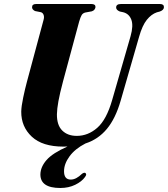

<svg xmlns="http://www.w3.org/2000/svg" viewBox="-20 -720 838 958"><path d="M539.5 -220.5 631.5 -539.5Q646.5 -592.5 635.2 -622Q624 -651.5 594.5 -659L578 -662.5Q559.5 -670 559.5 -682.5Q559.5 -700 583.5 -700H778Q798 -700 798 -684.5Q798 -670 777.5 -662.5L762.5 -658.5Q735 -649 712.5 -621Q690 -593 674 -536.5L582 -217.5Q556.5 -129 513.5 -77Q470.5 -25 406 -4Q354.5 22.5 327 60Q299.5 97.5 299.5 134.5Q299.5 176 333 176Q347.5 176 361.5 168.2Q375.5 160.5 387 149Q397.5 140 405 142.5Q409 144.5 409.8 149.8Q410.5 155 404 163.5Q388 186 355.2 202Q322.5 218 281 218Q181.5 218 181.5 150.5Q182 113 212.5 78.2Q243 43.5 317 11Q306.5 11.5 296 11.5Q191.5 11.5 138.5 -38.2Q85.5 -88 86 -163Q86.5 -189.5 95.8 -233.5Q105 -277.5 114.5 -312.5L197 -619.5Q201.5 -634 197.8 -645Q194 -656 184.5 -659L154.5 -665Q139.5 -673 140 -684Q140 -700 160 -700H436Q456.5 -700 456.5 -685Q456 -679 451.8 -672.8Q447.5 -666.5 438 -663.5L405.5 -657.5Q393.5 -654.5 387.5 -644.8Q381.5 -635 375 -612.5L294.5 -314Q278.5 -254 271.5 -215.2Q264.5 -176.5 264 -150Q263.5 -95.5 290.5 -68.8Q317.5 -42 363 -42Q419.5 -42 465.5 -82.5Q511.5 -123 539.5 -220.5Z"/></svg>

Font: Fraunces 72pt
Style: Bold Italic
Weight: 700
Italic angle: -16°
Version: Version 1.000;[b76b70a41]